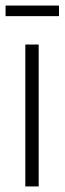

<svg xmlns="http://www.w3.org/2000/svg" viewBox="-45 -670 232 690"><path d="M46 0V-510H94V0ZM-25 -612V-650H167V-612Z"/></svg>

Font: Saira Ultra Condensed Light
Style: Regular
Weight: 300
Width: 1
Designer: Hector Gatti with collaboration of the Omnibus-Type team
Foundry: Omnibus-Type
Version: Version 1.001; ttfautohint (v1.8)